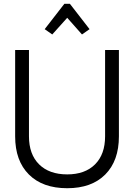

<svg xmlns="http://www.w3.org/2000/svg" viewBox="-20 -978 708 1014"><path d="M413 -796 335 -884 256 -796 216 -824 320 -958H349L453 -824ZM335 16Q205 16 132.5 -56.5Q60 -129 60 -258V-714H133V-258Q133 -163 186.5 -110Q240 -57 335 -57Q429 -57 482 -110Q535 -163 535 -258V-714H608V-258Q608 -129 536 -56.5Q464 16 335 16Z"/></svg>

Font: Arcon
Style: Regular
Weight: 400
Designer: M. Zarth
Foundry: martin zarth - visuelle & digitale kommunikation
Version: Version 1.131;PS 001.131;hotconv 1.0.70;makeotf.lib2.5.58329